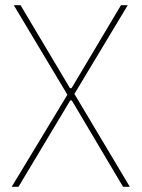

<svg xmlns="http://www.w3.org/2000/svg" viewBox="-20 -718 544 738"><path d="M479 0H453L256 -332H250L51 0H25L239 -354L33 -698H59L249 -379H255L445 -698H471L266 -357Z"/></svg>

Font: IBM Plex Sans Cond Thin
Style: Regular
Weight: 100
Width: 3
Designer: Mike Abbink, Paul van der Laan, Pieter van Rosmalen
Foundry: Bold Monday
Version: Version 1.3